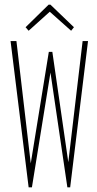

<svg xmlns="http://www.w3.org/2000/svg" viewBox="-20 -798 415 818"><path d="M102 0 25 -623H50L111 -102L188 -577H203L271 -107L332 -623H355L279 0H267L195 -489L116 0ZM102 -667 89 -682 187 -778H195L295 -682L283 -667L192 -748Z"/></svg>

Font: Inconsolata Condensed ExtraLight
Style: Regular
Weight: 200
Width: 3
Monospace: yes
Designer: Raph Levien, Cyreal, Brenton Simpson
Foundry: Raph Levien, Cyreal, Google
Version: Version 3.100; ttfautohint (v1.8.4.7-5d5b)